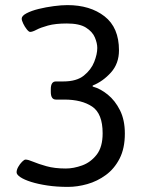

<svg xmlns="http://www.w3.org/2000/svg" viewBox="-20 -726 575 752"><path d="M246 6Q202 6 165.5 0.5Q129 -5 102 -13.5Q75 -22 60 -32Q45 -42 45 -51Q45 -61 51.5 -72.5Q58 -84 66.5 -92.5Q75 -101 80 -101Q90 -101 110 -92.5Q130 -84 162 -75Q194 -66 238 -66Q268 -66 301.5 -78Q335 -90 358.5 -120Q382 -150 382 -204Q382 -281 341 -308.5Q300 -336 232 -336H199Q179 -336 179 -366V-377Q179 -407 199 -407H228Q280 -407 308.5 -430Q337 -453 349 -483.5Q361 -514 361 -538Q361 -557 351.5 -579.5Q342 -602 316.5 -618Q291 -634 242 -634Q197 -634 168 -626Q139 -618 123 -609.5Q107 -601 98 -601Q93 -601 85 -611Q77 -621 71 -633.5Q65 -646 65 -653Q65 -664 84 -674Q103 -684 131.5 -691Q160 -698 190.5 -702Q221 -706 244 -706Q333 -706 389.5 -662Q446 -618 446 -529Q446 -477 414.5 -442Q383 -407 343 -391V-387Q373 -379 402 -355.5Q431 -332 450 -294Q469 -256 469 -203Q469 -145 448.5 -105Q428 -65 394.5 -40.5Q361 -16 322 -5Q283 6 246 6Z"/></svg>

Font: Asap
Style: Regular
Weight: 400
Designer: Pablo Cosgaya
Foundry: Omnibus-Type
Version: Version 3.001